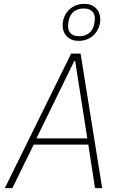

<svg xmlns="http://www.w3.org/2000/svg" viewBox="-20 -976 640 996"><path d="M473 0 438 -226H155L44 0H5L349 -698H398L510 0ZM370 -659H365L169 -258H433ZM388 -764Q350 -764 327.5 -786.5Q305 -809 305 -845Q305 -869 314 -889.5Q323 -910 338 -925Q353 -940 373.5 -948Q394 -956 417 -956Q455 -956 477.5 -933.5Q500 -911 500 -875Q500 -851 491 -830.5Q482 -810 467 -795Q452 -780 431.5 -772Q411 -764 388 -764ZM391 -788Q422 -788 443 -805Q464 -822 469 -853Q471 -864 471.5 -870Q472 -876 472 -881Q472 -904 457.5 -918Q443 -932 414 -932Q383 -932 362 -915Q341 -898 336 -867Q334 -856 333.5 -850Q333 -844 333 -839Q333 -816 347.5 -802Q362 -788 391 -788Z"/></svg>

Font: IBM Plex Mono ExtraLight
Style: Italic
Weight: 200
Italic angle: -9°
Monospace: yes
Designer: Mike Abbink, Paul van der Laan, Pieter van Rosmalen
Foundry: Bold Monday
Version: Version 2.3